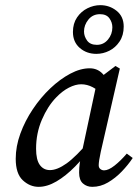

<svg xmlns="http://www.w3.org/2000/svg" viewBox="-20 -714 535 745"><path d="M130 11Q96 11 68.5 -14.5Q41 -40 41 -98Q41 -146 59 -195.5Q77 -245 107.5 -290.5Q138 -336 175.5 -371.5Q213 -407 252.5 -428Q292 -449 328 -449Q358 -449 378 -428Q398 -407 416 -377L379 -350Q362 -364 340 -375.5Q318 -387 295 -387Q273 -387 247.5 -374Q222 -361 198 -336Q165 -302 142.5 -249.5Q120 -197 120 -137Q120 -94 134.5 -74Q149 -54 174 -54Q202 -54 238.5 -80Q275 -106 331 -172L339 -151Q308 -105 271.5 -68Q235 -31 199 -10Q163 11 130 11ZM338 11Q317 11 302 -2Q287 -15 287 -44Q287 -64 289.5 -81Q292 -98 297 -120L358 -405L428 -458L445 -448L371 -125Q363 -88 363 -73Q363 -63 369.5 -58Q376 -53 384 -53Q401 -53 424.5 -71.5Q448 -90 472 -118L495 -101Q477 -74 452.5 -48.5Q428 -23 399 -6Q370 11 338 11ZM354 -505Q316 -505 289.5 -528Q263 -551 263 -590Q263 -623 279 -646.5Q295 -670 319.5 -682Q344 -694 369 -694Q405 -694 432.5 -672Q460 -650 460 -611Q460 -577 444 -553Q428 -529 404 -517Q380 -505 354 -505ZM356 -540Q382 -540 399 -560.5Q416 -581 416 -608Q416 -627 404.5 -643Q393 -659 368 -659Q340 -659 323 -638Q306 -617 306 -592Q306 -573 318 -556.5Q330 -540 356 -540Z"/></svg>

Font: Lisu Bosa
Style: Italic
Weight: 400
Italic angle: -19°
Designer: David Morse, Annie Olsen, Victor Gaultney, Frank Grießhammer (Latin)
Foundry: SIL International
Version: Version 2.000